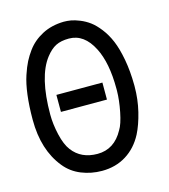

<svg xmlns="http://www.w3.org/2000/svg" viewBox="-100 -726 719 815"><g transform="rotate(-15 259.0 -319.0)"><path d="M138.7 -118.2Q177.2 -66.9 249 -66.9Q323.2 -66.9 362.8 -140.1Q377 -162.6 387 -212.9Q397 -263.2 397.5 -304.7V-314Q397.5 -427.7 362.8 -495.1Q324.2 -571.3 257.3 -571.3Q222.7 -571.3 199.7 -559.8Q176.8 -548.3 155.3 -520.5Q97.7 -446.3 97.7 -279.8Q97.7 -237.8 108.6 -190.4Q119.6 -143.1 138.7 -118.2ZM254.9 -646Q270 -646 286.1 -643.3Q302.2 -640.6 324.5 -631.6Q346.7 -622.6 366.2 -608.2Q385.7 -593.8 406 -567.6Q426.3 -541.5 440.7 -507.3Q455.1 -473.1 464.6 -421.9Q474.1 -370.6 474.6 -308.6V-303.2Q474.6 -246.6 461.7 -193.4Q448.7 -140.1 429.7 -103Q401.9 -49.8 355.5 -21Q309.1 7.8 249 7.8Q201.7 7.8 158.7 -9.5Q115.7 -26.9 87.4 -62Q20 -144.5 20 -277.8Q20 -337.9 26.1 -386.2Q32.2 -434.6 43.5 -468.3Q54.7 -502 65.9 -523.7Q77.1 -545.4 91.8 -565.4Q117.7 -601.1 159.2 -623Q200.7 -645 254.9 -646ZM144.5 -354H346.7V-279.3H144.5Z"/></g></svg>

Font: Fantasque Sans Mono
Style: Regular
Weight: 400
Monospace: yes
Designer: Jany Belluz
Version: Version 1.8.0 ; ttfautohint (v1.8.2)